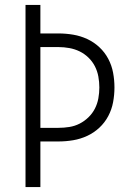

<svg xmlns="http://www.w3.org/2000/svg" viewBox="-20 -755 540 775"><path d="M83 0V-735H143V-620H216Q246 -620 275.5 -615Q305 -610 332 -597.5Q359 -585 381 -564.5Q403 -544 417 -517.5Q431 -491 436.5 -461.5Q442 -432 442 -402Q442 -372 436.5 -342.5Q431 -313 417 -286.5Q403 -260 381 -239.5Q359 -219 332 -206.5Q305 -194 275.5 -189Q246 -184 216 -184H143V0ZM143 -239H216Q238 -239 260 -242.5Q282 -246 301.5 -256Q321 -266 337 -281.5Q353 -297 363 -316.5Q373 -336 377 -358Q381 -380 381 -402Q381 -424 377 -446Q373 -468 363 -487.5Q353 -507 337 -522.5Q321 -538 301.5 -547.5Q282 -557 260 -561Q238 -565 216 -565H143Z"/></svg>

Font: Iosevka Fixed SS04 Light
Style: Regular
Weight: 300
Monospace: yes
Designer: Belleve Invis
Foundry: Belleve Invis
Version: Version 32.5.0